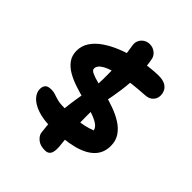

<svg xmlns="http://www.w3.org/2000/svg" viewBox="-263 -948 1225 1225"><g transform="rotate(45 350.0 -335.5)"><path d="M289 9Q216.4 9 166.2 -8.5Q116 -26 90.3 -53.9Q64.6 -81.8 64.6 -113.2Q64.6 -136.4 76.3 -149.9Q88 -163.4 120.8 -163.4Q140.8 -163.4 157.1 -157.3Q173.4 -151.2 198.4 -144.7Q223.4 -138.2 267.2 -138.2Q322.6 -138.2 362 -140.9Q401.4 -143.6 432.4 -150.5Q463.4 -157.4 494.6 -169.8Q489.4 -193.8 463.1 -210.2Q436.8 -226.6 397.4 -239.1Q358 -251.6 312.5 -263.5Q267 -275.4 221.7 -290.2Q176.4 -305 139.5 -325.9Q102.6 -346.8 80 -377.6Q57.4 -408.4 57.4 -451.6Q57.4 -497 82.4 -533.9Q107.4 -570.8 149.3 -599.3Q191.2 -627.8 242.7 -648.8Q294.2 -669.8 348.9 -683.5Q403.6 -697.2 453.3 -703.6Q503 -710 540.6 -710Q577.8 -710 599.3 -698.4Q620.8 -686.8 630.1 -668.2Q639.4 -649.6 639.4 -627.4Q639.4 -601.4 621 -581.9Q602.6 -562.4 568.2 -560.2Q452.6 -553.2 374.2 -537.9Q295.8 -522.6 256.1 -500.6Q216.4 -478.6 216.4 -449.6Q216.4 -435.4 239.7 -424.7Q263 -414 300.6 -404.6Q338.2 -395.2 383.8 -383.7Q429.4 -372.2 474.9 -355.7Q520.4 -339.2 558 -315.6Q595.6 -292 618.9 -257.8Q642.2 -223.6 642.2 -176.6Q642.2 -113.4 601.4 -72.2Q560.6 -31 481.9 -11Q403.2 9 289 9ZM364.4 141Q319.8 141 295.7 119.9Q271.6 98.8 268.8 77.2Q262.2 26 259.9 -16.9Q257.6 -59.8 260.3 -100.7Q263 -141.6 269 -186.4Q275 -231.2 284.8 -285.8Q289.2 -313.8 304.7 -327.2Q320.2 -340.6 342.4 -340.6Q368 -340.6 383 -317.9Q398 -295.2 397.8 -253.6Q396.8 -208 398 -154.3Q399.2 -100.6 403.1 -44.9Q407 10.8 412.6 63.4Q415 103.4 403.5 122.2Q392 141 364.4 141ZM362 -296.2Q326 -295.4 314.2 -319.7Q302.4 -344 304 -389.6Q307 -445.4 305.8 -504.1Q304.6 -562.8 299.9 -619.8Q295.2 -676.8 285.8 -729Q282.2 -750.4 290.8 -769.4Q299.4 -788.4 317.4 -800.3Q335.4 -812.2 358.8 -812.2Q385.6 -812.2 406.6 -796.7Q427.6 -781.2 433.6 -758Q447.4 -692.8 446.8 -620.9Q446.2 -549 436.5 -478.7Q426.8 -408.4 413 -346.2Q407 -323.8 395.2 -310Q383.4 -296.2 362 -296.2Z"/></g></svg>

Font: Shantell Sans Light
Style: Regular
Weight: 300
Designer: Stephen Nixon, Anya Danilova, Shantell Martin
Foundry: Arrow Type
Version: Version 1.011;[c5ecc13dd]